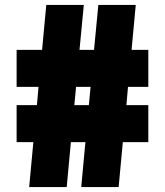

<svg xmlns="http://www.w3.org/2000/svg" viewBox="-20 -760 670 780"><path d="M98.5 0 115.5 -182.5H47.5V-333H130L136.5 -407H47.5V-557.5H151L168 -740H320.5L303 -557.5H362L379.5 -740H531.5L514.5 -557.5H582.5V-407H500L493.5 -333H582.5V-182.5H479L462 0H310L327 -182.5H268L251 0ZM282 -333H341L348 -407H289Z"/></svg>

Font: Encode Sans SmCnd Black
Style: Regular
Weight: 900
Width: 4
Designer: Multiple Designers
Foundry: Impallari Type
Version: Version 3.002; ttfautohint (v1.8.3) -l 8 -r 50 -G 200 -x 14 